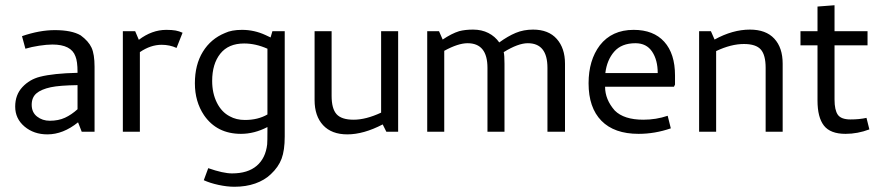

<svg xmlns="http://www.w3.org/2000/svg" viewBox="-20 -503 3357 733"><path d="M77 -317 64 -365Q131 -388 189 -388Q254 -388 288 -368Q318 -346 329.5 -321Q341 -296 341 -248V0H292L278 -36Q221 10 161 10Q109 10 73.5 -20Q38 -50 38 -96Q38 -141 65.5 -170.5Q93 -200 133 -210Q184 -223 276 -225V-228Q276 -269 268 -288Q252 -333 180 -333Q159 -333 129.5 -328.5Q100 -324 77 -317ZM276 -86V-178Q207 -177 174 -170Q137 -162 119 -146.5Q101 -131 101 -103Q101 -74 121.5 -58Q142 -42 170 -42Q203 -42 228 -53.5Q253 -65 276 -86Z M677 -378 654 -320Q628 -332 597 -332Q555 -332 514 -304V0H449V-384H496L510 -351Q560 -389 615 -389Q637 -389 650.5 -386.5Q664 -384 677 -378Z M900 8Q808 8 759 -63Q724 -115 724 -185Q724 -256 754.5 -305.5Q785 -355 839 -377Q864 -389 904 -389Q951 -389 994 -369L1013 -360L1020 -384H1067V18Q1067 71 1055 103Q1043 135 1014 162Q990 185 954.5 197.5Q919 210 875 210Q847 210 814.5 203Q782 196 758 185L775 139Q832 159 866 159Q926 159 960 130Q994 101 1000 48Q1001 37 1001 -8V-18Q951 8 900 8ZM1001 -66V-317Q956 -337 912 -337Q852 -337 821 -298Q790 -259 790 -194Q790 -147 808 -111Q826 -75 857 -59Q882 -45 915 -45Q965 -45 1001 -66Z M1330 -46Q1377 -46 1435 -73V-384H1500V0H1455L1441 -28Q1368 10 1306 10Q1246 10 1213.5 -25Q1181 -60 1181 -121V-384H1246V-137Q1246 -88 1265 -67Q1284 -46 1330 -46Z M1995 -338Q1958 -338 1903 -304Q1906 -293 1906 -260V0H1841V-244Q1841 -338 1765 -338Q1729 -338 1676 -309V0H1611V-384H1656L1670 -352Q1704 -375 1733 -384Q1756 -390 1786 -390Q1819 -390 1844.5 -377Q1870 -364 1886 -341Q1919 -365 1949 -377.5Q1979 -390 2015 -390Q2074 -390 2105.5 -354.5Q2137 -319 2137 -260V0H2070V-244Q2070 -338 1995 -338Z M2557 -215V-180L2553 -172H2290Q2290 -123 2327 -81Q2362 -46 2436 -46Q2485 -46 2529 -61L2541 -13Q2480 8 2418 8Q2325 8 2276 -42Q2227 -92 2227 -185Q2227 -273 2270 -330Q2316 -389 2399 -389Q2475 -389 2516 -343.5Q2557 -298 2557 -215ZM2406 -338Q2353 -338 2325 -306Q2297 -274 2291 -224H2491Q2491 -274 2469.5 -306Q2448 -338 2406 -338Z M2820 -335Q2771 -335 2714 -308V0H2649V-384H2694L2708 -352Q2777 -390 2843 -390Q2904 -390 2936 -355.5Q2968 -321 2968 -260V0H2903V-244Q2903 -293 2884.5 -314Q2866 -335 2820 -335Z M3101 -119V-330H3036V-384H3101V-478L3166 -483V-384H3292V-330H3166V-123Q3166 -83 3178.5 -65Q3191 -47 3227 -47Q3261 -47 3288 -53L3299 -9Q3254 8 3208 8Q3150 8 3125.5 -23.5Q3101 -55 3101 -119Z"/></svg>

Font: Cambay Devanagari
Style: Regular
Weight: 400
Designer: Pooja Saxena
Foundry: Pooja Saxena
Version: Version 1.180;PS 001.180;hotconv 1.0.70;makeotf.lib2.5.58329